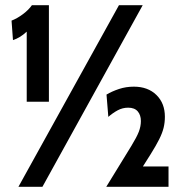

<svg xmlns="http://www.w3.org/2000/svg" viewBox="-20 -720 694 740"><path d="M83 -328V-598Q69.5 -585.5 56.2 -577.5Q43 -569.5 30 -565.5L24.5 -640.5Q46.5 -649 68.5 -665.5Q90.5 -682 103 -700H168.5V-328ZM51 0 438.5 -700H530L143.5 0ZM389.5 0 486.5 -158Q507 -191.5 515 -212.2Q523 -233 523 -253.5Q523 -276.5 510.8 -290.8Q498.5 -305 474 -305Q452.5 -305 433.5 -294.8Q414.5 -284.5 397.5 -269.5L390.5 -355.5Q411.5 -368 438.5 -377Q465.5 -386 496 -386Q550 -386 582.8 -354Q615.5 -322 615.5 -270Q615.5 -247.5 610.5 -227.2Q605.5 -207 593.5 -183Q581.5 -159 560.5 -125.5L494.5 -21L480.5 -78.5H629.5V0Z"/></svg>

Font: Cabin SemiCondensed SemiBold
Style: Regular
Weight: 600
Width: 4
Designer: Pablo Impallari
Foundry: Pablo Impallari. http://www.impallari.com Igino Marini. http://www.ikern.com
Version: Version 3.001